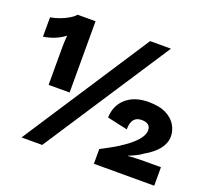

<svg xmlns="http://www.w3.org/2000/svg" viewBox="-120 -855 1095 1005"><g transform="rotate(20 427.5 -352.0)"><path d="M149 -704H249V-307H132V-518Q132 -545 135 -582Q85 -544 18 -534V-642Q40 -645 66.5 -654.5Q93 -664 116 -677.5Q139 -691 149 -704ZM93 0 553 -704H669L208 0ZM496 0V-82Q520 -95 542.5 -107Q565 -119 586 -132Q650 -173 676.5 -204Q703 -235 703 -261Q703 -301 653 -301Q596 -301 596 -228L483 -253Q485 -321 531.5 -361.5Q578 -402 655 -402Q717 -402 754.5 -382.5Q792 -363 809 -333Q826 -303 826 -272Q826 -198 725 -140Q709 -128 689.5 -118.5Q670 -109 650 -101V-99Q665 -101 691 -102Q717 -103 739 -103H832V0Z"/></g></svg>

Font: Prodigy Sans
Style: Bold
Weight: 700
Designer: Wei Huang
Foundry: Wei Huang
Version: Version 1.003; ttfautohint (v1.8.3)